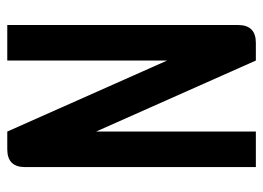

<svg xmlns="http://www.w3.org/2000/svg" viewBox="-118 -606 724 528"><g transform="rotate(90 244.0 -342.0)"><path d="M48.8 0V-634.8Q48.8 -683.6 97.7 -683.6H146.5L341.8 -244.1V-683.6H439.5V-48.8Q439.5 0 390.6 0H341.8L146.5 -439.5V0Z"/></g></svg>

Font: BabelStone Runic Staveless Rule
Style: Regular
Weight: 400
Designer: Andrew West
Foundry: BabelStone
Version: Version 3.002 March 14, 2022